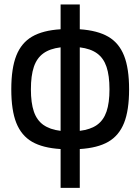

<svg xmlns="http://www.w3.org/2000/svg" viewBox="-20 -680 640 876"><path d="M256.5 0Q175 -5 126.2 -33.2Q77.5 -61.5 54.5 -119Q31.5 -176.5 31.5 -272.5Q31.5 -368.5 54.5 -426.5Q77.5 -484.5 126.5 -513Q175.5 -541.5 256.5 -546.5V-659.5H344V-546.5Q425 -541 474 -512.5Q523 -484 546 -426Q569 -368 569 -272.5Q569 -176.5 546 -119Q523 -61.5 474.2 -33.2Q425.5 -5 344 0V177H256.5ZM256.5 -83V-464Q207.5 -458 177.8 -436.5Q148 -415 134.5 -375Q121 -335 121 -272.5Q121 -210.5 134.5 -171Q148 -131.5 177.8 -110.2Q207.5 -89 256.5 -83ZM479.5 -272.5Q479.5 -335 466 -375Q452.5 -415 422.8 -436.5Q393 -458 344 -464V-83Q393 -89 422.8 -110.2Q452.5 -131.5 466 -171Q479.5 -210.5 479.5 -272.5Z"/></svg>

Font: JuliaMono Medium
Style: Regular
Weight: 500
Monospace: yes
Designer: cormullion
Foundry: corm
Version: Version 0.054; ttfautohint (v1.8.4)